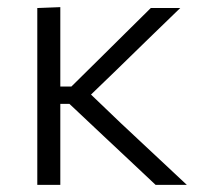

<svg xmlns="http://www.w3.org/2000/svg" viewBox="-20 -518 566 538"><path d="M84.5 0V-495.5L149 -498V-275.5H180L258 -352.5Q294 -388 330.2 -424Q366.5 -460 402.5 -495.5H485Q440 -452 395.5 -408.8Q351 -365.5 307 -322.5L235 -253L318.5 -173Q364.5 -130 411 -86.5Q457.5 -43 503.5 0H416Q379 -35 341.8 -69.8Q304.5 -104.5 268 -139L174.5 -227H149V0Z"/></svg>

Font: Commissioner Light
Style: Regular
Weight: 300
Designer: Kostas Bartsokas
Foundry: Kostas Bartsokas
Version: Version 1.000; ttfautohint (v1.8.3)